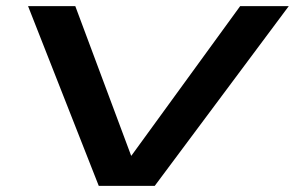

<svg xmlns="http://www.w3.org/2000/svg" viewBox="-20 -606 970 626"><path d="M302 0H484.5L921.5 -586H763L408.5 -98.5H407.5L225.5 -586H71.5Z"/></svg>

Font: Anybody ExtraExpanded Medium
Style: Italic
Weight: 500
Width: 8
Italic angle: -10°
Version: Version 1.113;gftools[0.9.25]